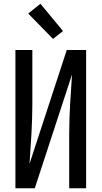

<svg xmlns="http://www.w3.org/2000/svg" viewBox="-20 -1001 540 1021"><path d="M62 0V-735H152V-441Q152 -402 150.5 -363Q149 -324 147 -285.5Q145 -247 142 -208Q139 -169 137 -130L335 -735H438V0H348V-294Q348 -333 349.5 -372Q351 -411 353 -449.5Q355 -488 358 -527Q361 -566 363 -605L165 0ZM262 -794 130 -929 195 -981 315 -836Z"/></svg>

Font: Iosevka Curly Medium
Style: Regular
Weight: 500
Monospace: yes
Designer: Belleve Invis
Foundry: Belleve Invis
Version: Version 22.1.2; ttfautohint (v1.8.4)